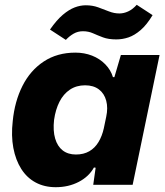

<svg xmlns="http://www.w3.org/2000/svg" viewBox="-20 -769 687 799"><path d="M212 10Q165 10 128.5 -9.5Q92 -29 68.5 -66Q45 -103 35.5 -153.5Q26 -204 33 -265Q41 -347 73.5 -411.5Q106 -476 162 -513Q218 -550 294 -550Q331 -550 363 -537.5Q395 -525 418 -501.5Q441 -478 450 -448H456L483 -540H644L532 0H368L378 -71L371 -72Q350 -34 307.5 -12Q265 10 212 10ZM296 -126Q328 -126 351.5 -139.5Q375 -153 390 -178Q405 -203 412 -235L422 -283Q430 -320 422 -350Q414 -380 391.5 -397Q369 -414 334 -414Q298 -414 271 -396Q244 -378 227.5 -345.5Q211 -313 205 -270Q200 -225 209.5 -192.5Q219 -160 241 -143Q263 -126 296 -126ZM464 -605Q431 -605 408.5 -613.5Q386 -622 367 -630.5Q348 -639 325 -639Q304 -639 286.5 -629Q269 -619 254 -603L188 -646Q216 -686 241.5 -707.5Q267 -729 290.5 -738Q314 -747 337 -747Q365 -747 388.5 -738.5Q412 -730 433.5 -721.5Q455 -713 477 -713Q495 -713 513.5 -721.5Q532 -730 549 -749L615 -706Q591 -666 565.5 -644Q540 -622 515 -613.5Q490 -605 464 -605Z"/></svg>

Font: Mona Sans ExtraLight ExtraBold
Style: Italic
Weight: 800
Italic angle: -11.6951°
Version: Version 2.000